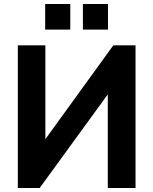

<svg xmlns="http://www.w3.org/2000/svg" viewBox="-20 -947 772 967"><path d="M179.7 0 522.9 -471.7V0H662.6V-718.8H550.8L208.5 -246.1V-718.8H69.8V0ZM523.9 -797.9V-926.8H397.5V-797.9ZM334 -797.9V-926.8H207.5V-797.9Z"/></svg>

Font: Winston
Style: Bold
Weight: 700
Designer: Vernon Adams, Kim Jin-seong, David Berlow, Cristiano Sobral
Foundry: The Winston Project Authors
Version: Version 3.004